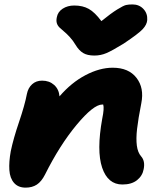

<svg xmlns="http://www.w3.org/2000/svg" viewBox="-20 -837 727 871"><path d="M581.1 -816.9Q611.3 -816.9 630.6 -796.4Q649.9 -775.9 647.9 -746.1Q646.5 -725.6 627.7 -705.1Q608.9 -684.6 541 -639.2Q489.3 -607.4 463.1 -596.2Q437 -585 408.2 -585Q376 -585 356.9 -596.7Q337.9 -608.4 323.2 -632.8Q311.5 -652.8 296.6 -668.9Q281.7 -685.1 270.8 -693.8Q259.8 -702.6 250.5 -711.7Q241.2 -720.7 237.8 -731.9Q234.4 -743.2 237.8 -758.8Q242.2 -783.2 264.4 -797.6Q286.6 -812 316.9 -812Q355.5 -812 382.8 -796.6Q410.2 -781.2 439.9 -741.2Q483.9 -776.9 512 -794.2Q540 -811.5 551.5 -814.2Q563 -816.9 581.1 -816.9ZM535.2 0Q469.2 0 443.4 -76.4Q417.5 -152.8 443.8 -298.8Q453.6 -345.7 448.2 -362.8H443.8Q404.3 -362.8 327.6 -270.8Q251 -178.7 184.1 -44.9Q168 -13.2 147 0.5Q126 14.2 96.2 14.2Q62.5 14.2 43.7 -7.3Q24.9 -28.8 22.5 -65.4Q20 -102.1 28.8 -150.9Q40.5 -207.5 66.4 -283.7Q92.3 -359.9 102.1 -411.1Q107.4 -438 125.5 -454.6Q143.6 -471.2 170.9 -471.2Q203.6 -471.2 225.3 -451.9Q247.1 -432.6 250 -399.9Q303.7 -462.4 367.9 -496.1Q432.1 -529.8 491.2 -529.8Q563.5 -529.8 599.1 -483.9Q634.8 -438 621.1 -369.1Q606.9 -296.9 601.8 -252.2Q596.7 -207.5 600.8 -176.3Q605 -145 620.1 -127.9Q639.2 -106.4 631.8 -69.8Q626.5 -39.6 601.8 -19.8Q577.1 0 535.2 0Z"/></svg>

Font: Shantell Sans Irregular
Style: Italic
Weight: 800
Italic angle: -11.31°
Designer: Stephen Nixon, Anya Danilova, Shantell Martin
Foundry: Arrow Type
Version: Version 1.006;[9816181b4]